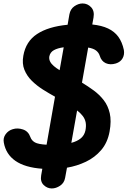

<svg xmlns="http://www.w3.org/2000/svg" viewBox="-36 -948 719 1082"><path d="M256 114Q230 114 210 94.5Q190 75 196 40L202.5 3Q104.5 -4 50.8 -41.5Q-3 -79 -14.5 -144.5Q-19.5 -171 -4 -192Q11.5 -213 36 -220Q63 -228.5 93.2 -218.5Q123.5 -208.5 135 -176Q142 -156 160.8 -145.5Q179.5 -135 226.5 -132.5L274 -403Q240.5 -421.5 206 -443.2Q171.5 -465 143.5 -492.5Q115.5 -520 101.5 -554.8Q87.5 -589.5 95.5 -634Q109.5 -714.5 172.8 -756.2Q236 -798 345 -808.5L355 -866.5Q360.5 -897 383.2 -912.8Q406 -928.5 429.5 -928.5Q457.5 -928.5 477.5 -907.2Q497.5 -886 491 -849L484 -810Q537 -804.5 573 -787.5Q609 -770.5 630.8 -740.8Q652.5 -711 662 -666.5Q666.5 -640.5 655 -619.8Q643.5 -599 617.5 -590.5Q585 -580.5 560 -592Q535 -603.5 526 -634Q520.5 -651.5 505.5 -663.2Q490.5 -675 461 -680L426 -482.5Q459.5 -462 491.8 -438.5Q524 -415 548.2 -384Q572.5 -353 582.5 -309.8Q592.5 -266.5 581.5 -206.5Q570 -144 534.2 -102.2Q498.5 -60.5 448 -36.5Q397.5 -12.5 341.5 -3L331 54Q326 83 302.8 98.5Q279.5 114 256 114ZM242 -630.5Q239.5 -615 246.2 -601.5Q253 -588 267 -576Q281 -564 300 -552.5L323 -681.5Q289 -677 268 -665.5Q247 -654 242 -630.5ZM366 -143Q398.5 -151.5 419 -168.2Q439.5 -185 445.5 -213Q450.5 -238.5 446.8 -258Q443 -277.5 430.8 -293.8Q418.5 -310 398.5 -325.5Z"/></svg>

Font: Edu VIC WA NT Hand Pre
Style: Regular
Weight: 400
Designer: Tina and Corey Anderson, Eben Sorkin, Mirko Velimirovic
Foundry: Google for Education
Version: Version 1.000